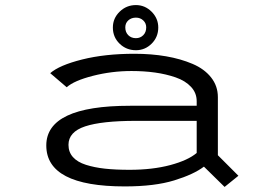

<svg xmlns="http://www.w3.org/2000/svg" viewBox="-20 -724 1090 757"><path d="M516 -526Q478 -526 451.5 -551.8Q425 -577.5 425 -615.5Q425 -652 451.8 -678Q478.5 -704 516 -704Q551.5 -704 577.8 -677.8Q604 -651.5 604 -615.5Q604 -578 578 -552Q552 -526 516 -526ZM516 -573.5Q533 -573.5 544.8 -585.2Q556.5 -597 556.5 -616Q556.5 -632.5 544.8 -643.5Q533 -654.5 516 -654.5Q498 -654.5 486 -643.8Q474 -633 474 -616Q474 -597 485.8 -585.2Q497.5 -573.5 516 -573.5ZM510 -512Q577 -512 634.8 -502Q692.5 -492 739 -472.2Q785.5 -452.5 812.2 -418.8Q839 -385 839 -341V-112L920 -31L865.5 13L784 -67Q744 -36.5 667 -12.8Q590 11 472 11Q162.5 11 162.5 -150.5Q162.5 -307 493 -307H755.5V-325Q755.5 -357.5 733.2 -381.5Q711 -405.5 672.8 -418.8Q634.5 -432 591.2 -438Q548 -444 498.5 -444Q420.5 -444 346.2 -425Q272 -406 243 -380L178 -435.5Q214 -467 304 -489.5Q394 -512 510 -512ZM490.5 -54.5Q581.5 -54.5 651.5 -73.2Q721.5 -92 755.5 -121V-247.5H515.5Q381.5 -247.5 315.8 -225.8Q250 -204 250 -153Q250 -124.5 267.5 -104.8Q285 -85 318.8 -74.2Q352.5 -63.5 393.8 -59Q435 -54.5 490.5 -54.5Z"/></svg>

Font: League Mono Extended Light
Style: Regular
Weight: 300
Width: 9
Designer: Tyler Finck
Foundry: The League of Moveable Type / Tyler Finck
Version: Version 2.210